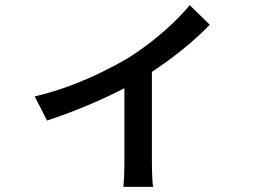

<svg xmlns="http://www.w3.org/2000/svg" viewBox="-20 -645 1040 747"><path d="M115 -270Q181 -285 248.5 -310Q316 -335 375 -364Q434 -393 475 -417Q523 -447 569 -483Q615 -519 653.5 -556Q692 -593 718 -625L796 -549Q767 -518 722.5 -479.5Q678 -441 625.5 -403Q573 -365 520 -333Q487 -313 445 -292Q403 -271 355.5 -250Q308 -229 258.5 -210Q209 -191 163 -176ZM464 -358 571 -381V-14Q571 2 571.5 21.5Q572 41 573 57Q574 73 576 82H460Q461 73 462 57Q463 41 463.5 21.5Q464 2 464 -14Z"/></svg>

Font: Noto Sans JP Thin Medium
Style: Regular
Weight: 500
Version: Version 2.004-H2;hotconv 1.0.118;makeotfexe 2.5.65603